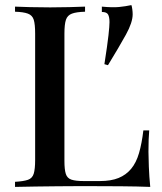

<svg xmlns="http://www.w3.org/2000/svg" viewBox="-20 -734 636 754"><path d="M314 -708V-688Q280 -687 262.5 -680.5Q245 -674 239 -656.5Q233 -639 233 -602V-102Q233 -68 238.5 -51Q244 -34 260.5 -28.5Q277 -23 308 -23H373Q416 -23 445.5 -35Q475 -47 495 -71Q515 -95 526 -133Q537 -171 543 -222H566Q563 -190 563 -138Q563 -118 564.5 -79.5Q566 -41 570 0Q519 -2 455 -2.5Q391 -3 341 -3Q318 -3 282 -3Q246 -3 204.5 -2.5Q163 -2 120.5 -1.5Q78 -1 39 0V-20Q73 -22 90 -28Q107 -34 112.5 -52Q118 -70 118 -106V-602Q118 -639 112.5 -656.5Q107 -674 89.5 -680.5Q72 -687 39 -688V-708Q62 -707 98.5 -706Q135 -705 177 -705Q215 -705 252.5 -706Q290 -707 314 -708ZM496 -714Q498 -709 499.5 -698Q501 -687 501 -678Q501 -646 474.5 -598Q448 -550 404 -478L390 -482Q402 -559 406 -595.5Q410 -632 410 -647Q410 -667 404.5 -677Q399 -687 380 -687V-708Q422 -704 447.5 -706.5Q473 -709 496 -714Z"/></svg>

Font: Playfair Display Medium
Style: Regular
Weight: 500
Designer: Claus Eggers Sørensen
Foundry: Claus Eggers Sørensen
Version: Version 1.203